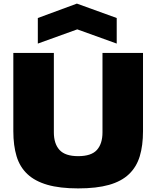

<svg xmlns="http://www.w3.org/2000/svg" viewBox="-20 -1036 868 1066"><path d="M414 10Q312 10 243 -10Q174 -30 132 -69.5Q90 -109 72 -168.5Q54 -228 54 -308V-742H279V-301Q279 -238 310.5 -203.5Q342 -169 414 -169Q487 -169 518 -203.5Q549 -238 549 -301V-742H774V-308Q774 -228 756 -168.5Q738 -109 696 -69Q654 -29 585 -9.5Q516 10 414 10ZM190 -936 407 -1016 628 -936V-794L409 -873L190 -794Z"/></svg>

Font: Plata Sans Black
Style: Regular
Weight: 900
Designer: Pablo Impallari, Andres Torresi, & Cristiano Sobral
Foundry: Pablo Impallari, Andres Torresi, & Cristiano Sobral
Version: Version 1.00;December 28, 2019;FontCreator 12.0.0.2547 64-bi